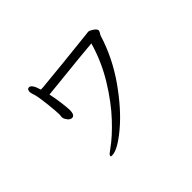

<svg xmlns="http://www.w3.org/2000/svg" viewBox="-130 -959 1261 1261"><g transform="rotate(-45 500.0 -328.5)"><path d="M219 -622Q218 -624 214.5 -635.5Q211 -647 211 -658Q211 -664 215 -672Q219 -680 230 -680Q255 -680 274 -614H290Q357 -620 498 -634.5Q639 -649 747 -661Q755 -663 761 -663Q774 -663 796 -648Q818 -633 818 -620Q818 -616 815.5 -611.5Q813 -607 812 -604Q811 -601 808 -597.5Q805 -594 802 -586Q753 -427 654 -287Q555 -147 453 -62Q351 23 300 23Q292 23 290 21.5Q288 20 288 16Q288 10 297 2Q306 -6 326 -20Q386 -62 463.5 -144.5Q541 -227 613 -344Q685 -461 723 -594Q625 -586 400 -562L291 -551Q302 -502 308 -451Q314 -400 314 -383Q314 -345 295 -338Q293 -337 288 -337Q272 -337 259 -353Q246 -369 244 -382L243 -389Q243 -394 244 -400Q245 -406 245 -411V-415Q245 -440 237 -514.5Q229 -589 219 -622Z"/></g></svg>

Font: Iansui
Style: Regular
Weight: 400
Designer: But Ko / Fontworks Inc.
Foundry: zi-hi.com / Fontworks Inc.
Version: Version 1.002